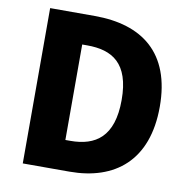

<svg xmlns="http://www.w3.org/2000/svg" viewBox="-82 -826 894 907"><g transform="rotate(10 364.5 -372.5)"><path d="M86 0H310C527 0 677 -117 677 -376C677 -635 527 -745 300 -745H86ZM265 -144V-602H289C409 -602 494 -553 494 -376C494 -199 409 -144 289 -144Z"/></g></svg>

Font: Noto Sans TC Black
Style: Regular
Weight: 900
Designer: Ryoko NISHIZUKA 西塚涼子 (kana, bopomofo & ideographs); Paul D. Hunt (Latin, Greek & Cyrillic); Sandoll Communications 산돌커뮤니
Foundry: Adobe
Version: Version 2.004;hotconv 1.0.118;makeotfexe 2.5.65603